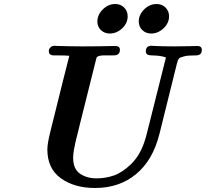

<svg xmlns="http://www.w3.org/2000/svg" viewBox="-20 -914 1025 956"><path d="M215.8 -169.9Q215.8 -197.8 230 -255.9L296.9 -524.9L325.2 -636.2Q306.2 -638.2 266.1 -638.2H249Q223.1 -638.2 223.1 -659.2Q223.1 -664.1 224.6 -668.9Q226.1 -673.8 233.2 -679.9Q240.2 -686 252 -686Q254.9 -686 260.5 -685.5Q266.1 -685.1 269 -685.1Q338.9 -683.1 386.2 -683.1H398.9Q439 -683.1 473.9 -683.6Q508.8 -684.1 528.8 -684.6Q548.8 -685.1 553.2 -685.1Q577.1 -685.1 577.1 -666Q577.1 -638.2 545.9 -638.2H530.8Q517.6 -638.2 509.8 -638.2Q502 -638.2 494.4 -638.2Q486.8 -638.2 482.4 -637.2Q478 -636.2 474.1 -635.5Q470.2 -634.8 468 -633.3Q465.8 -631.8 463.9 -630.9Q461.9 -629.9 460.9 -627Q460 -624 459.5 -622.6Q459 -621.1 458 -616.5Q457 -611.8 456.1 -608.9L377.9 -295.9Q376 -286.1 367.9 -255.1Q359.9 -224.1 356 -207.5Q352.1 -190.9 348.1 -168Q344.2 -145 344.2 -128.9Q344.2 -72.8 378.2 -49.3Q412.1 -25.9 460.9 -25.9Q504.9 -25.9 546.4 -40Q587.9 -54.2 630.9 -95.2Q673.8 -136.2 696.8 -201.2Q705.6 -226.1 711.9 -252L806.2 -627.9Q781.2 -637.7 734.9 -638.2Q706.1 -638.2 706.1 -658.2Q706.1 -686 733.9 -686Q736.8 -686 752.4 -685.1Q768.1 -684.1 794.9 -683.6Q821.8 -683.1 853 -683.1Q891.1 -683.1 923.6 -684.1Q956.1 -685.1 961.9 -685.1Q984.9 -685.1 984.9 -666Q984.9 -638.2 956.1 -638.2Q936 -638.2 920.9 -637.2Q905.8 -636.2 896 -633.1Q886.2 -629.9 880.6 -628.4Q875 -627 871.1 -622.1Q867.2 -617.2 866.2 -615Q865.2 -612.8 863.5 -606Q861.8 -599.1 860.8 -597.2L773.9 -247.1Q740.7 -115.2 657.2 -46.9Q574.2 22 453.1 22Q350.1 22 283 -26.4Q215.8 -74.7 215.8 -169.9ZM464.8 -807.1Q464.8 -840.3 491.9 -867.2Q519 -894 553.7 -894Q580.6 -894 598.1 -876.5Q615.7 -858.9 615.7 -833Q615.7 -798.8 588.4 -772.9Q561 -747.1 526.9 -747.1Q500 -747.1 482.4 -764.2Q464.8 -781.2 464.8 -807.1ZM670.9 -807.1Q670.9 -840.3 697.8 -867.2Q724.6 -894 759.8 -894Q786.6 -894 804.2 -876.5Q821.8 -858.9 821.8 -833Q821.8 -798.8 794.2 -772.9Q766.6 -747.1 732.9 -747.1Q706.1 -747.1 688.5 -764.2Q670.9 -781.2 670.9 -807.1Z"/></svg>

Font: CMU Serif
Style: BoldItalic
Weight: 700
Italic angle: -14.04°
Version: Version 0.7.0